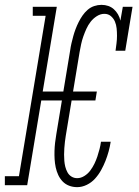

<svg xmlns="http://www.w3.org/2000/svg" viewBox="-54 -763 574 791"><path d="M264 8Q246 8 230.5 2Q215 -4 204 -15.5Q193 -27 186 -42Q179 -57 175.5 -73.5Q172 -90 171 -107Q170 -124 170.5 -141Q171 -158 173 -175.5Q175 -193 178 -210L201 -349H116L58 0H-34V-37H24L134 -698H81V-735H180L122 -386H207L235 -555Q237 -570 240.5 -585Q244 -600 248 -614.5Q252 -629 257.5 -643.5Q263 -658 270 -672Q277 -686 286 -699Q295 -712 307 -722.5Q319 -733 334 -738Q349 -743 364 -743Q379 -743 392 -738.5Q405 -734 415 -725Q425 -716 432 -704Q439 -692 442 -678L452 -735H492L462 -554H422Q424 -569 426 -584.5Q428 -600 428 -615.5Q428 -631 426.5 -646Q425 -661 419.5 -674Q414 -687 403 -696.5Q392 -706 376 -706Q360 -706 345 -696.5Q330 -687 319.5 -673.5Q309 -660 302 -644.5Q295 -629 289.5 -613.5Q284 -598 280.5 -582Q277 -566 274 -549L247 -386H345L339 -349H241L217 -204Q215 -192 213.5 -179Q212 -166 211 -152.5Q210 -139 210 -126Q210 -113 211 -100.5Q212 -88 215 -76Q218 -64 224 -53Q230 -42 240.5 -35.5Q251 -29 264 -29Q279 -29 293.5 -38Q308 -47 318 -60.5Q328 -74 335 -88.5Q342 -103 347 -118Q352 -133 356 -148.5Q360 -164 362 -179H402Q399 -159 393.5 -139Q388 -119 380.5 -100Q373 -81 362.5 -62Q352 -43 337.5 -27Q323 -11 303.5 -1.5Q284 8 264 8Z"/></svg>

Font: Iosevka Slab XLtObl
Style: Regular
Weight: 200
Italic angle: -9°
Monospace: yes
Designer: Belleve Invis
Foundry: Belleve Invis
Version: Version 11.1.1; ttfautohint (v1.8.3)